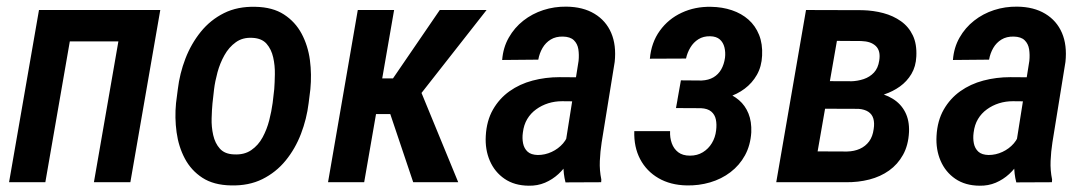

<svg xmlns="http://www.w3.org/2000/svg" viewBox="-20 -559 3335 589"><path d="M383.8 -528.3 366.7 -432.1H168.9L185.5 -528.3ZM210.9 -528.3 119.1 0H7.8L99.6 -528.3ZM471.7 -528.3 379.9 0H268.1L359.9 -528.3Z M520 -242.7 525.4 -284.7Q531.2 -333.5 548.8 -379.2Q566.4 -424.8 595.9 -461.4Q625.5 -498 667.2 -518.8Q709 -539.6 763.7 -538.1Q816.4 -537.1 851.1 -514.6Q885.7 -492.2 905.3 -455.6Q924.8 -418.9 930.7 -374.8Q936.5 -330.6 932.1 -285.2L926.8 -242.7Q920.9 -194.3 903.3 -148.4Q885.7 -102.5 856.2 -66.4Q826.7 -30.3 784.9 -9.5Q743.2 11.2 688.5 9.8Q635.3 8.8 600.8 -13.7Q566.4 -36.1 547.1 -72.5Q527.8 -108.9 521.7 -153.3Q515.6 -197.8 520 -242.7ZM636.7 -285.2 631.8 -241.7Q629.9 -222.2 629.2 -196Q628.4 -169.9 634 -144.8Q639.6 -119.6 654.5 -103Q669.4 -86.4 697.3 -85.4Q729 -83.5 750.7 -98.4Q772.5 -113.3 785.6 -137.7Q798.8 -162.1 805.9 -189.9Q813 -217.8 816.4 -243.2L821.3 -285.6Q822.8 -305.2 823.2 -331.5Q823.7 -357.9 818.1 -382.8Q812.5 -407.7 797.9 -424.6Q783.2 -441.4 754.9 -442.9Q724.6 -444.8 703.4 -429.4Q682.1 -414.1 668.5 -389.6Q654.8 -365.2 647.2 -337.2Q639.6 -309.1 636.7 -285.2Z M1189 -528.3 1097.2 0H986.3L1077.6 -528.3ZM1472.7 -528.3 1222.2 -209H1108.4L1111.3 -318.4H1185.5L1329.1 -528.3ZM1247.6 0 1168.9 -233.9 1263.2 -297.9 1385.7 0Z M1712.9 -107.4 1754.9 -372.1Q1756.8 -391.1 1754.2 -408Q1751.5 -424.8 1740.5 -435.5Q1729.5 -446.3 1707 -446.8Q1685.1 -447.3 1669.4 -437.7Q1653.8 -428.2 1644.3 -411.9Q1634.8 -395.5 1631.3 -376L1520.5 -375Q1523.4 -413.1 1540.8 -443.6Q1558.1 -474.1 1585.4 -495.6Q1612.8 -517.1 1646.7 -528.1Q1680.7 -539.1 1717.3 -538.6Q1768.6 -538.1 1803.7 -516.8Q1838.9 -495.6 1855 -458Q1871.1 -420.4 1865.7 -369.1L1825.7 -122.1Q1821.3 -93.8 1820.1 -65.2Q1818.8 -36.6 1824.7 -8.3L1824.2 0L1714.8 0.5Q1708 -25.9 1708.5 -53.2Q1709 -80.6 1712.9 -107.4ZM1764.6 -321.8 1752.4 -248 1704.6 -248.5Q1682.1 -248.5 1661.9 -242.2Q1641.6 -235.8 1624.8 -223.6Q1607.9 -211.4 1597.4 -193.8Q1586.9 -176.3 1584 -152.3Q1581.5 -134.8 1584.7 -119.1Q1587.9 -103.5 1598.4 -93.8Q1608.9 -84 1629.9 -83.5Q1651.9 -83.5 1672.4 -93Q1692.9 -102.5 1707.3 -119.1Q1721.7 -135.7 1725.6 -157.7L1744.6 -109.4Q1737.3 -85.4 1724.4 -63.7Q1711.4 -42 1693.1 -25.1Q1674.8 -8.3 1651.9 1.5Q1628.9 11.2 1602.1 10.7Q1558.1 10.3 1527.8 -10.5Q1497.6 -31.2 1482.7 -65.7Q1467.8 -100.1 1470.2 -142.1Q1472.7 -188.5 1492.2 -222.7Q1511.7 -256.8 1543 -279.1Q1574.2 -301.3 1613.8 -311.8Q1653.3 -322.3 1696.8 -322.3Z M2152.3 -251.5 2058.1 -252.4 2068.8 -312.5 2132.3 -312Q2153.8 -313 2168.7 -321.8Q2183.6 -330.6 2192.4 -345.9Q2201.2 -361.3 2204.1 -381.8Q2206.1 -398.4 2202.4 -413.6Q2198.7 -428.7 2188.2 -438Q2177.7 -447.3 2158.7 -447.8Q2137.7 -448.2 2122.6 -438.7Q2107.4 -429.2 2097.9 -413.3Q2088.4 -397.5 2084.5 -379.4L1973.6 -378.9Q1978 -428.7 2004.2 -464.8Q2030.3 -501 2071.3 -520Q2112.3 -539.1 2161.1 -538.1Q2195.8 -537.6 2225.3 -527.6Q2254.9 -517.6 2276.1 -498.8Q2297.4 -480 2308.6 -452.1Q2319.8 -424.3 2317.9 -388.2Q2316.4 -355 2302 -329.6Q2287.6 -304.2 2264.4 -286.9Q2241.2 -269.5 2212.2 -260.7Q2183.1 -252 2152.3 -251.5ZM2064.5 -286.6 2144.5 -286.1Q2175.8 -285.6 2201.9 -276.9Q2228 -268.1 2247.1 -251.7Q2266.1 -235.4 2276.1 -210.7Q2286.1 -186 2284.7 -152.8Q2282.2 -113.3 2265.4 -82.5Q2248.5 -51.8 2220.9 -30.8Q2193.4 -9.8 2158.4 0.5Q2123.5 10.7 2086.4 9.8Q2036.6 8.8 2000 -12.5Q1963.4 -33.7 1943.8 -70.8Q1924.3 -107.9 1925.8 -156.7H2035.6Q2034.7 -136.7 2040.8 -119.6Q2046.9 -102.5 2060.5 -92Q2074.2 -81.5 2096.7 -81.5Q2119.1 -81.5 2136.2 -92Q2153.3 -102.5 2163.8 -119.9Q2174.3 -137.2 2176.8 -158.7Q2179.2 -177.7 2176 -192.6Q2172.9 -207.5 2161.9 -216.8Q2150.9 -226.1 2130.4 -227.1L2053.7 -227.5Z M2611.3 -225.1 2474.1 -225.6 2488.3 -310.1 2589.8 -309.6Q2610.8 -310.1 2629.6 -316.4Q2648.4 -322.8 2661.1 -336.4Q2673.8 -350.1 2677.2 -373Q2679.7 -388.2 2677 -399.4Q2674.3 -410.6 2666.5 -418Q2658.7 -425.3 2647.7 -429Q2636.7 -432.6 2622.1 -433.1L2547.4 -433.6L2471.7 0H2361.3L2452.6 -528.3L2625.5 -527.8Q2659.7 -526.9 2689.9 -518.8Q2720.2 -510.7 2743.9 -493.9Q2767.6 -477.1 2780.3 -450.4Q2793 -423.8 2791 -385.7Q2789.6 -355 2775.9 -332Q2762.2 -309.1 2740.7 -293.7Q2719.2 -278.3 2692.9 -269.5Q2666.5 -260.7 2638.7 -257.8ZM2574.7 0H2399.4L2461.9 -94.7L2578.6 -94.2Q2600.6 -94.7 2617.9 -102.5Q2635.3 -110.4 2646.2 -125.2Q2657.2 -140.1 2660.2 -163.1Q2663.1 -181.6 2659.2 -195.1Q2655.3 -208.5 2643.8 -216.1Q2632.3 -223.6 2613.8 -225.1L2497.1 -225.6L2513.2 -310.1L2636.7 -309.6L2660.6 -276.4Q2693.4 -271.5 2718.5 -256.1Q2743.7 -240.7 2756.8 -215.1Q2770 -189.5 2768.6 -154.3Q2766.6 -113.3 2750.2 -84Q2733.9 -54.7 2707.5 -35.9Q2681.2 -17.1 2647 -8.3Q2612.8 0.5 2574.7 0Z M3095.7 -107.4 3137.7 -372.1Q3139.6 -391.1 3137 -408Q3134.3 -424.8 3123.3 -435.5Q3112.3 -446.3 3089.8 -446.8Q3067.9 -447.3 3052.2 -437.7Q3036.6 -428.2 3027.1 -411.9Q3017.6 -395.5 3014.2 -376L2903.3 -375Q2906.2 -413.1 2923.6 -443.6Q2940.9 -474.1 2968.3 -495.6Q2995.6 -517.1 3029.5 -528.1Q3063.5 -539.1 3100.1 -538.6Q3151.4 -538.1 3186.5 -516.8Q3221.7 -495.6 3237.8 -458Q3253.9 -420.4 3248.5 -369.1L3208.5 -122.1Q3204.1 -93.8 3202.9 -65.2Q3201.7 -36.6 3207.5 -8.3L3207 0L3097.7 0.5Q3090.8 -25.9 3091.3 -53.2Q3091.8 -80.6 3095.7 -107.4ZM3147.5 -321.8 3135.3 -248 3087.4 -248.5Q3064.9 -248.5 3044.7 -242.2Q3024.4 -235.8 3007.6 -223.6Q2990.7 -211.4 2980.2 -193.8Q2969.7 -176.3 2966.8 -152.3Q2964.4 -134.8 2967.5 -119.1Q2970.7 -103.5 2981.2 -93.8Q2991.7 -84 3012.7 -83.5Q3034.7 -83.5 3055.2 -93Q3075.7 -102.5 3090.1 -119.1Q3104.5 -135.7 3108.4 -157.7L3127.4 -109.4Q3120.1 -85.4 3107.2 -63.7Q3094.2 -42 3075.9 -25.1Q3057.6 -8.3 3034.7 1.5Q3011.7 11.2 2984.9 10.7Q2940.9 10.3 2910.6 -10.5Q2880.4 -31.2 2865.5 -65.7Q2850.6 -100.1 2853 -142.1Q2855.5 -188.5 2875 -222.7Q2894.5 -256.8 2925.8 -279.1Q2957 -301.3 2996.6 -311.8Q3036.1 -322.3 3079.6 -322.3Z"/></svg>

Font: Roboto Condensed Medium
Style: Italic
Weight: 500
Italic angle: -12°
Designer: Christian Robertson
Foundry: Google
Version: Version 3.0; 2020